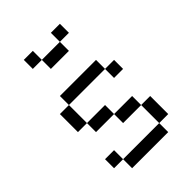

<svg xmlns="http://www.w3.org/2000/svg" viewBox="-220 -845 940 940"><g transform="rotate(-45 250.0 -375.0)"><path d="M437.5 -375V-437.5H375V-375ZM375 -687.5V-750H312.5V-687.5H187.5V-625H312.5V-687.5ZM125 -62.5V0H375V-62.5ZM125 -62.5V-125H62.5V-62.5ZM375 -62.5H437.5Q437.5 -62.5 437.5 -187.5H375Q375 -187.5 375 -62.5ZM375 -187.5V-250H250V-187.5ZM250 -250V-312.5H125V-250ZM125 -312.5Q125 -312.5 125 -437.5H62.5Q62.5 -437.5 62.5 -312.5ZM125 -437.5H375V-500H125ZM187.5 -687.5V-750H125V-687.5Z"/></g></svg>

Font: UnifontExMono
Style: Regular
Weight: 500
Version: Version 15.0.06